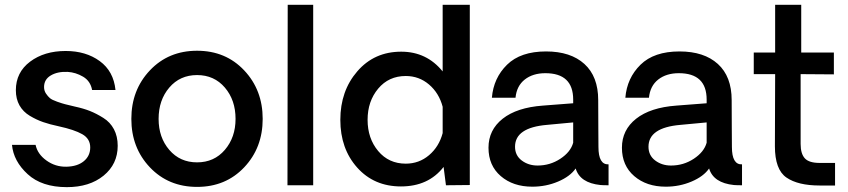

<svg xmlns="http://www.w3.org/2000/svg" viewBox="-20 -770 3524 798"><path d="M257.8 7.8Q153.8 7.8 95 -46.1Q36.1 -100.1 29.8 -168H127.9Q135.7 -129.9 172.9 -103Q210 -76.2 255.9 -77.1Q301.8 -78.1 328.4 -100.1Q355 -122.1 355 -157.2Q355 -193.4 322 -212.2Q289.1 -231 224.1 -245.1Q187 -252.9 159.4 -262.5Q131.8 -272 104 -288.6Q76.2 -305.2 61 -332Q45.9 -358.9 45.9 -395Q45.9 -469.2 105 -513.7Q164.1 -558.1 252.9 -558.1Q336.9 -558.1 394.5 -516.1Q452.1 -474.1 460 -396H362.8Q356 -433.1 325.4 -451.2Q294.9 -469.2 261.2 -471.2Q219.2 -473.1 191.2 -456.5Q163.1 -439.9 163.1 -408.2Q163.1 -393.1 171.1 -381.1Q179.2 -369.1 187.5 -362.1Q195.8 -355 217.3 -347.4Q238.8 -339.8 250.5 -336.9Q262.2 -334 291 -327.1Q327.1 -319.3 354 -308.6Q380.9 -297.9 409.4 -280Q438 -262.2 453.6 -232.7Q469.2 -203.1 469.2 -164.1Q469.2 -87.9 410.6 -40Q352.1 7.8 257.8 7.8Z M994.9 -74.5Q918 6.8 799.1 6.8Q680.2 6.8 603 -74.5Q525.9 -155.8 525.9 -275.9Q525.9 -396 603 -477.5Q680.2 -559.1 799.1 -559.1Q918 -559.1 994.9 -477.5Q1071.8 -396 1071.8 -275.9Q1071.8 -155.8 994.9 -74.5ZM959 -275.9Q959 -354 914.6 -406Q870.1 -458 799.1 -458Q728 -458 683.6 -406Q639.2 -354 639.2 -275.9Q639.2 -198.7 683.6 -147Q728 -95.2 799.1 -95.2Q870.1 -95.2 914.6 -147.2Q959 -199.2 959 -275.9Z M1174.8 0 1175.8 -750H1281.7V0Z M1932.6 -750V-1L1833.5 0L1823.7 -76.2Q1760.7 4.9 1646.5 4.9Q1534.7 4.9 1464.6 -73.5Q1394.5 -151.9 1394.5 -272Q1394.5 -392.1 1465.1 -473.6Q1535.6 -555.2 1647.5 -555.2Q1753.4 -555.2 1819.8 -473.1V-750ZM1666.5 -89.8Q1721.7 -89.8 1763.2 -125Q1804.7 -160.2 1819.8 -216.8V-326.2Q1804.7 -383.3 1763.2 -418.7Q1721.7 -454.1 1666.5 -454.1Q1595.7 -454.1 1551.8 -401.6Q1507.8 -349.1 1507.8 -272Q1507.8 -194.8 1551.8 -142.3Q1595.7 -89.8 1666.5 -89.8Z M2192.4 5.9Q2112.3 5.9 2061.3 -38.1Q2010.3 -82 2010.3 -156Q2010.3 -230 2069.3 -276.6Q2128.4 -323.2 2236.3 -331.1L2362.3 -340.8V-356Q2362.3 -465.8 2246.6 -465.8Q2194.8 -465.8 2161.1 -439.5Q2127.4 -413.1 2122.6 -363.8H2024.4Q2031.2 -445.8 2087.4 -501Q2143.6 -556.2 2249.5 -556.2Q2351.6 -556.2 2408.9 -504.2Q2466.3 -452.1 2466.3 -354Q2466.3 -308.1 2466.8 -237.1Q2467.3 -166 2467.3 -159.2Q2467.3 -85 2509.3 -86.9V0Q2487.3 0 2475.6 -1Q2390.6 -9.8 2372.6 -69.8Q2349.6 -36.6 2299.6 -15.4Q2249.5 5.9 2192.4 5.9ZM2214.4 -82Q2266.1 -82 2308.8 -110.1Q2351.6 -138.2 2362.3 -176.8V-261.2L2253.4 -251Q2120.6 -239.7 2120.6 -160.2Q2120.6 -124 2148.4 -103Q2176.3 -82 2214.4 -82Z M2747.1 5.9Q2667 5.9 2616 -38.1Q2564.9 -82 2564.9 -156Q2564.9 -230 2624 -276.6Q2683.1 -323.2 2791 -331.1L2917 -340.8V-356Q2917 -465.8 2801.3 -465.8Q2749.5 -465.8 2715.8 -439.5Q2682.1 -413.1 2677.2 -363.8H2579.1Q2585.9 -445.8 2642.1 -501Q2698.2 -556.2 2804.2 -556.2Q2906.2 -556.2 2963.6 -504.2Q3021 -452.1 3021 -354Q3021 -308.1 3021.5 -237.1Q3022 -166 3022 -159.2Q3022 -85 3064 -86.9V0Q3042 0 3030.3 -1Q2945.3 -9.8 2927.2 -69.8Q2904.3 -36.6 2854.2 -15.4Q2804.2 5.9 2747.1 5.9ZM2769 -82Q2820.8 -82 2863.5 -110.1Q2906.2 -138.2 2917 -176.8V-261.2L2808.1 -251Q2675.3 -239.7 2675.3 -160.2Q2675.3 -124 2703.1 -103Q2731 -82 2769 -82Z M3386.7 1Q3296.9 1 3248.8 -32Q3200.7 -64.9 3200.7 -162.1L3201.7 -461.9H3112.8V-551.8H3201.7V-750H3310.1V-551.8H3445.8V-460.9L3307.6 -461.9V-171.9Q3307.6 -130.9 3325.2 -111.8Q3342.8 -92.8 3386.7 -92.8H3450.7V1Z"/></svg>

Font: Oakes Grotesk
Style: Medium
Weight: 500
Designer: Samuel Oakes
Foundry: Samuel Oakes
Version: Version 1.0 | wf-rip DC20170320